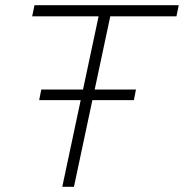

<svg xmlns="http://www.w3.org/2000/svg" viewBox="-20 -720 709 740"><path d="M220 0 291 -334H131L139 -375H300L360 -657H104L113 -700H669L660 -657H405L345 -375H504L496 -334H336L265 0Z"/></svg>

Font: Red Hat Display
Style: Italic
Weight: 300
Italic angle: -12°
Designer: Pentagram, MCKL
Foundry: Pentagram, MCKL
Version: Version 1.023